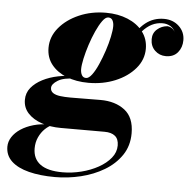

<svg xmlns="http://www.w3.org/2000/svg" viewBox="-126 -522 824 833"><g transform="rotate(5 286.0 -105.0)"><path d="M143.5 260Q78.5 260 29.5 247.5Q-19.5 235 -46.5 209.8Q-73.5 184.5 -73.5 146.5Q-73.5 124.5 -60.5 104.2Q-47.5 84 -24 68.5Q-0.5 53 31 44Q62.5 35 99.5 35H115Q97.5 42 81.5 57.2Q65.5 72.5 55.2 94.8Q45 117 45 143.5Q45 189 77.5 212.8Q110 236.5 174 236.5Q215.5 236.5 256 226.2Q296.5 216 329.8 197.5Q363 179 383 154.2Q403 129.5 403 100Q403 72 387 58.8Q371 45.5 341 45.5Q331.5 45.5 311.5 45.5Q291.5 45.5 266.8 45.5Q242 45.5 217.5 45.5Q193 45.5 174.8 45.5Q156.5 45.5 150 45.5Q105 45.5 67.2 32.8Q29.5 20 7 -4.2Q-15.5 -28.5 -15.5 -62.5Q-15.5 -93 3 -115.5Q21.5 -138 51.8 -153.5Q82 -169 119.2 -176.5Q156.5 -184 194 -184L193 -172.5Q144.5 -172.5 118.8 -156.8Q93 -141 93 -124Q93 -110 104.5 -102.2Q116 -94.5 135.8 -92Q155.5 -89.5 180.5 -89.5Q198 -89.5 223.2 -89.8Q248.5 -90 273 -90.2Q297.5 -90.5 311.5 -90.5Q376 -90.5 417.2 -58.8Q458.5 -27 458.5 42Q458.5 96.5 430.8 137.5Q403 178.5 357.2 205.8Q311.5 233 255.8 246.5Q200 260 143.5 260ZM252.5 -160Q199 -160 157.2 -176.5Q115.5 -193 91.2 -223.5Q67 -254 67 -296.5Q67 -344.5 99.5 -383.8Q132 -423 185.5 -446.2Q239 -469.5 302.5 -469.5Q355.5 -469.5 397.5 -452Q439.5 -434.5 463.8 -402.8Q488 -371 488 -328.5Q488 -281 455.5 -242.8Q423 -204.5 369.5 -182.2Q316 -160 252.5 -160ZM240.5 -180Q252.5 -180 266 -198Q279.5 -216 292.2 -245Q305 -274 315.8 -306.5Q326.5 -339 332.5 -367.8Q338.5 -396.5 338.5 -414Q338.5 -429 332.8 -439.5Q327 -450 314 -450Q302 -450 288.8 -431.8Q275.5 -413.5 262.5 -384.8Q249.5 -356 239 -323.8Q228.5 -291.5 222.2 -262.5Q216 -233.5 216 -216.5Q216 -201.5 221.8 -190.8Q227.5 -180 240.5 -180ZM555.5 -465Q595 -465 621 -440.5Q647 -416 647 -380Q647 -348.5 628.8 -326.5Q610.5 -304.5 577 -304.5Q549 -304.5 529.2 -323.5Q509.5 -342.5 509.5 -373Q509.5 -399.5 528.5 -416Q547.5 -432.5 572.5 -434.5Q583.5 -434 593 -427.5Q602.5 -421 606.5 -410Q601.5 -426 586 -435.8Q570.5 -445.5 551 -445.5Q526 -445.5 504.2 -434.5Q482.5 -423.5 463.2 -401.5Q444 -379.5 428 -347L414 -354.5Q440.5 -410 475.2 -437.5Q510 -465 555.5 -465Z"/></g></svg>

Font: Bodoni Moda 11pt ExtraBold
Style: Italic
Weight: 800
Italic angle: -13°
Version: Version 2.004